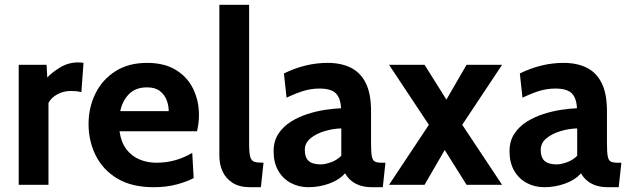

<svg xmlns="http://www.w3.org/2000/svg" viewBox="-20 -770 2620 800"><path d="M58 0V-500H174L177 -447Q196 -468 230.5 -489Q265 -510 306 -510Q318 -510 328 -508L319 -386Q308 -389 297 -390Q286 -391 276 -391Q244 -391 218 -376.5Q192 -362 182 -341V0Z M620 10Q529 10 469 -26Q409 -62 379 -122Q349 -182 349 -253Q349 -322 377.5 -380Q406 -438 460.5 -473Q515 -508 593 -508Q665 -508 713 -478.5Q761 -449 785 -399.5Q809 -350 809 -291Q809 -274 807 -257.5Q805 -241 801 -223H478Q485 -176 507 -147.5Q529 -119 561.5 -105.5Q594 -92 631 -92Q675 -92 712 -103Q749 -114 781 -133L787 -28Q759 -13 716 -1.5Q673 10 620 10ZM481 -307H683Q683 -330 674.5 -352.5Q666 -375 646.5 -390.5Q627 -406 593 -406Q545 -406 517.5 -378Q490 -350 481 -307Z M1022 10Q978 10 949.5 -8Q921 -26 907.5 -55.5Q894 -85 894 -121V-750H1018V-172Q1018 -132 1023 -115.5Q1028 -99 1041 -95.5Q1054 -92 1078 -92L1067 10Z M1265 10Q1225 10 1192 -7.5Q1159 -25 1139.5 -58.5Q1120 -92 1120 -140Q1120 -182 1140 -212.5Q1160 -243 1192 -263Q1224 -283 1261.5 -295Q1299 -307 1336 -312.5Q1373 -318 1401 -319Q1399 -362 1379 -381.5Q1359 -401 1311 -401Q1277 -401 1245.5 -391.5Q1214 -382 1174 -363L1163 -464Q1208 -486 1253.5 -497Q1299 -508 1345 -508Q1401 -508 1441.5 -488Q1482 -468 1504 -424Q1526 -380 1526 -307V-172Q1526 -134 1529.5 -117.5Q1533 -101 1542.5 -96.5Q1552 -92 1570 -92H1586L1575 10H1530Q1502 10 1480.5 3Q1459 -4 1443 -17.5Q1427 -31 1418 -48Q1393 -20 1351.5 -5Q1310 10 1265 10ZM1317 -85Q1333 -85 1358 -93.5Q1383 -102 1402 -121V-235Q1367 -234 1332 -223.5Q1297 -213 1273.5 -193.5Q1250 -174 1250 -145Q1250 -114 1266 -99.5Q1282 -85 1317 -85Z M1601 0 1767 -250 1601 -500H1749L1840 -355L1924 -500H2072L1906 -250L2072 0H1924L1833 -145L1749 0Z M2248 10Q2208 10 2175 -7.5Q2142 -25 2122.5 -58.5Q2103 -92 2103 -140Q2103 -182 2123 -212.5Q2143 -243 2175 -263Q2207 -283 2244.5 -295Q2282 -307 2319 -312.5Q2356 -318 2384 -319Q2382 -362 2362 -381.5Q2342 -401 2294 -401Q2260 -401 2228.5 -391.5Q2197 -382 2157 -363L2146 -464Q2191 -486 2236.5 -497Q2282 -508 2328 -508Q2384 -508 2424.5 -488Q2465 -468 2487 -424Q2509 -380 2509 -307V-172Q2509 -134 2512.5 -117.5Q2516 -101 2525.5 -96.5Q2535 -92 2553 -92H2569L2558 10H2513Q2485 10 2463.5 3Q2442 -4 2426 -17.5Q2410 -31 2401 -48Q2376 -20 2334.5 -5Q2293 10 2248 10ZM2300 -85Q2316 -85 2341 -93.5Q2366 -102 2385 -121V-235Q2350 -234 2315 -223.5Q2280 -213 2256.5 -193.5Q2233 -174 2233 -145Q2233 -114 2249 -99.5Q2265 -85 2300 -85Z"/></svg>

Font: Cabin VF Beta
Style: Regular
Weight: 400
Designer: Pablo Impallari
Foundry: Pablo Impallari. http://www.impallari.com Igino Marini. http://www.ikern.com
Version: Version 2.200